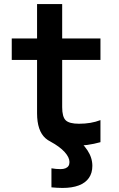

<svg xmlns="http://www.w3.org/2000/svg" viewBox="-20 -710 590 948"><path d="M288 218Q273 218 259.5 217Q246 216 234 215V121Q245 123 256.5 124Q268 125 279 125Q293 125 303 121Q313 117 318 109.5Q323 102 323 90Q323 67 299 40.5Q275 14 229 -11L341 -41Q388 -4 412 32.5Q436 69 436 109Q436 144 419 168.5Q402 193 369 205.5Q336 218 288 218ZM344 10Q247 10 205 -27Q163 -64 163 -151V-414H38V-520H163V-690H287V-520H476V-414H287V-181Q287 -133 304.5 -116Q322 -99 370 -99Q400 -99 426.5 -103.5Q453 -108 476 -117V-8Q444 1 411.5 5.5Q379 10 344 10Z"/></svg>

Font: M PLUS Code Latin SemiExpanded SemiBold
Style: Regular
Weight: 600
Width: 6
Designer: Coji Morishita
Foundry: UNDERFOREST DESIGN
Version: Version 1.002; ttfautohint (v1.8.3)